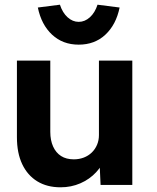

<svg xmlns="http://www.w3.org/2000/svg" viewBox="-20 -787 670 817"><path d="M52 -203V-529H194V-226Q194 -190 206 -163.5Q218 -137 240 -123Q262 -109 294 -109Q317 -109 336.5 -116.5Q356 -124 370.5 -138Q385 -152 393 -171Q401 -190 401 -212V-529H543V0H408L403 -109L429 -121Q417 -84 389 -54Q361 -24 322 -7Q283 10 238 10Q180 10 138.5 -15.5Q97 -41 74.5 -88.5Q52 -136 52 -203ZM141 -755 235 -767Q246 -733 267.5 -713.5Q289 -694 315 -694Q341 -694 362.5 -713.5Q384 -733 395 -767L489 -755Q474 -682 428.5 -639.5Q383 -597 315 -597Q247 -597 201.5 -639.5Q156 -682 141 -755Z"/></svg>

Font: Our Lexend SemiBold
Style: Regular
Weight: 600
Designer: Bonnie Shaver-Troup, Thomas Jockin
Foundry: Lexend
Version: Version 1.007